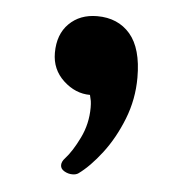

<svg xmlns="http://www.w3.org/2000/svg" viewBox="-36 -201 401 422"><g transform="rotate(5 164.0 9.5)"><path d="M138.2 185.1Q128.9 185.1 120.4 180.2Q111.8 175.3 111.8 167Q111.8 159.2 119.1 151.4Q134.8 134.3 150.1 102.8Q165.5 71.3 165.5 35.6Q165.5 26.9 164.6 21Q163.6 15.1 161.6 7.8Q129.4 7.8 103 -16.6Q76.7 -41 76.7 -77.6Q76.7 -118.7 100.6 -142.3Q124.5 -166 162.6 -166Q208.5 -166 235.4 -134.8Q262.2 -103.5 262.2 -39.1Q262.2 8.8 244.9 52.7Q227.5 96.7 201.9 130.1Q176.3 163.6 151.4 181.6Q146.5 185.1 138.2 185.1Z"/></g></svg>

Font: Gelasio
Style: Regular
Weight: 400
Designer: Eben Sorkin
Foundry: Eben Sorkin
Version: Version 1.008